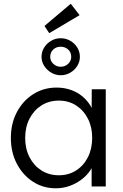

<svg xmlns="http://www.w3.org/2000/svg" viewBox="-20 -1007 663 1037"><path d="M280.7 10Q213 10 158.2 -25.5Q103.3 -61 71 -122.5Q38.7 -184 38.7 -262Q38.7 -341 71.7 -402.5Q104.7 -464 160.5 -499Q216.4 -534 285.4 -534Q326.7 -534 362 -521.6Q397.4 -509.3 424.4 -487Q451.4 -464.6 469.3 -434.9Q487.1 -405.2 492.1 -370.5L474.9 -376.9L475.5 -525H551.2V0H474.9V-140.8L493.8 -146.5Q486.8 -115.1 467.6 -86.8Q448.5 -58.4 419.4 -36.7Q390.4 -15 355.3 -2.5Q320.1 10 280.7 10ZM298.6 -60.4Q350.4 -60.4 390.9 -86.2Q431.5 -112.1 454.7 -157.8Q477.9 -203.6 477.9 -262.7Q477.9 -320.7 454.7 -366.1Q431.5 -411.5 390.9 -437.6Q350.4 -463.6 298 -463.6Q244.9 -463.6 203.8 -437.6Q162.8 -411.5 139.4 -366Q116 -320.4 116 -262Q116 -203.6 139.4 -158Q162.8 -112.5 203.8 -86.4Q244.9 -60.4 298.6 -60.4ZM307.6 -600.6Q281 -600.6 257.4 -614.3Q233.7 -628 219 -650.6Q204.3 -673.2 204.3 -699.9Q204.3 -727.4 218.5 -750.2Q232.7 -773 256.3 -786.7Q279.9 -800.5 307.6 -800.5Q336.2 -800.5 359.7 -786.7Q383.3 -773 397.4 -750.2Q411.5 -727.4 411.5 -699.9Q411.5 -673.6 397.2 -650.8Q382.8 -627.9 359.3 -614.3Q335.8 -600.6 307.6 -600.6ZM307.5 -646.5Q331.6 -646.5 348.1 -662.3Q364.7 -678.2 364.7 -699.9Q364.7 -724.6 348.1 -739.6Q331.6 -754.7 307.5 -754.7Q283.3 -754.7 267.2 -739.1Q251.2 -723.6 251.2 -699.9Q251.2 -678.2 267.8 -662.3Q284.5 -646.5 307.5 -646.5ZM246 -827.9 220.1 -866.7 362.1 -986.7 409.9 -925.2Z"/></svg>

Font: Lexend Medium
Style: Regular
Weight: 500
Designer: Bonnie Shaver-Troup, Thomas Jockin
Foundry: Lexend
Version: Version 1.005